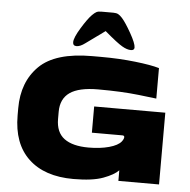

<svg xmlns="http://www.w3.org/2000/svg" viewBox="-56 -875 932 941"><g transform="rotate(5 410.0 -404.5)"><path d="M40 -277V-312Q40 -442 119 -520Q198 -598 379 -598H422Q512 -598 591 -589Q670 -580 710 -568V-418Q704 -419 621 -428.5Q538 -438 422 -438Q328 -438 283.5 -407Q239 -376 239 -312V-277Q239 -211 280 -180.5Q321 -150 400 -150Q457 -150 500.5 -162Q544 -174 560 -194Q570 -207 570 -216Q570 -224 560 -224H410V-353H760V0H560V-52Q538 -29 485.5 -9.5Q433 10 339 10Q197 10 118.5 -64Q40 -138 40 -277ZM360 -798Q372 -810 380.5 -814.5Q389 -819 404 -819H464Q479 -819 488 -814Q497 -809 507 -798Q526 -777 554 -727.5Q582 -678 582 -658Q582 -644 565 -644Q546 -644 522 -658Q497 -672 434 -726L340 -658Q316 -640 298 -640Q280 -640 280 -658Q280 -680 310 -729Q340 -778 360 -798Z"/></g></svg>

Font: Dashboard
Style: Regular
Weight: 400
Designer: jaiki
Version: Version 1.000